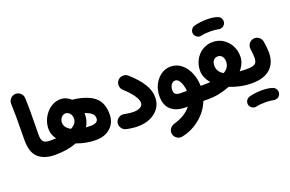

<svg xmlns="http://www.w3.org/2000/svg" viewBox="-118 -1130 2845 1882"><g transform="rotate(-20 1304.5 -188.5)"><path d="M45.4 -184.1Q45.4 -249 46.4 -307.9Q47.4 -366.7 47.4 -428.7Q47.4 -490.7 44.4 -565.4Q43.5 -596.2 64.5 -618.9Q85.4 -641.6 115.7 -643.1Q146 -644 168.9 -623Q191.9 -602.1 192.9 -571.3Q196.3 -498 196 -435.3Q195.8 -372.6 194.6 -312.5Q193.4 -252.4 193.4 -186Q193.4 -135.7 212.2 -116Q231 -96.2 279.8 -96.2H280.3Q311 -96.2 332.5 -74.5Q354 -52.7 354 -22Q354 8.3 332.5 30.3Q311 52.2 280.3 52.2H279.8Q170.4 52.2 107.9 -2Q45.4 -56.2 45.4 -184.1Z M206.1 -22Q206.1 -52.7 228 -74.5Q250 -96.2 280.3 -96.2Q313 -96.2 342.8 -98.1Q324.2 -122.6 314 -149.7Q303.7 -176.8 303.7 -206.5Q303.7 -270 332.5 -324Q361.3 -377.9 408.9 -410.9Q456.5 -443.8 512.7 -443.8Q543 -443.8 570.6 -431.9Q598.1 -419.9 620.6 -398.4Q627.4 -398.9 634.3 -397.9Q775.9 -379.4 846.4 -320.6Q917 -261.7 917 -140.1Q917 -82.5 890.6 -39.3Q864.3 3.9 817.1 28.1Q770 52.2 707 52.2Q655.3 52.2 604 42.5Q552.7 32.7 506.3 15.1Q410.2 52.2 280.3 52.2Q250 52.2 228 30.3Q206.1 8.3 206.1 -22ZM448.7 -220.2Q448.7 -193.4 465.6 -171.9Q482.4 -150.4 511.7 -134.8Q574.2 -166.5 574.2 -222.2Q574.2 -252 556.2 -273.9Q538.1 -295.9 512.2 -295.9Q484.9 -295.9 466.8 -273.2Q448.7 -250.5 448.7 -220.2ZM689.9 -225.6Q689.9 -154.3 654.3 -98.1Q678.7 -96.2 704.6 -96.2Q782.7 -96.2 782.7 -148.4Q782.7 -179.7 757.6 -200.4Q732.4 -221.2 689.9 -234.4Q689.9 -230 689.9 -225.6Z M961.9 -36.1Q968.8 -65.4 995.1 -82.3Q1021.5 -99.1 1050.8 -92.3Q1073.7 -87.4 1100.3 -84.2Q1127 -81.1 1146.5 -81.1Q1191.9 -81.1 1218 -97.4Q1244.1 -113.8 1244.1 -142.1Q1244.1 -174.8 1210.2 -222.7Q1176.3 -270.5 1120.1 -320.8Q1097.7 -340.8 1095.9 -372.1Q1094.2 -403.3 1114.3 -425.8Q1134.3 -448.7 1165.5 -450.7Q1196.8 -452.6 1219.2 -432.6Q1307.6 -354 1350.6 -283.9Q1393.6 -213.9 1393.6 -144.5Q1393.6 -82 1361.1 -34.2Q1328.6 13.7 1270.5 40.3Q1212.4 66.9 1136.2 66.9Q1083.5 66.9 1018.6 52.7Q989.3 45.9 972.4 19.5Q955.6 -6.8 961.9 -36.1Z M1642.6 52.2Q1543.5 52.2 1489.5 4.4Q1435.5 -43.5 1435.5 -136.2Q1435.5 -202.6 1462.6 -256.8Q1489.7 -311 1535.2 -343Q1580.6 -375 1635.3 -375Q1697.3 -375 1744.9 -337.6Q1792.5 -300.3 1820.3 -237.1Q1848.1 -173.8 1850.1 -96.2H1874.5Q1905.3 -96.2 1926.8 -74.5Q1948.2 -52.7 1948.2 -22Q1948.2 8.3 1926.8 30.3Q1905.3 52.2 1874.5 52.2H1824.2Q1798.3 119.1 1750.5 172.4Q1702.6 225.6 1640.6 261Q1578.6 296.4 1510.3 309.6Q1480.5 315.4 1454.8 297.6Q1429.2 279.8 1423.8 250Q1418 219.7 1436 195.6Q1454.1 171.4 1482.9 163.1Q1544.4 146 1589.4 117.4Q1634.3 88.9 1662.1 52.2ZM1641.6 -96.2H1706.5Q1704.6 -128.4 1695.1 -159.4Q1685.5 -190.4 1669.7 -210.7Q1653.8 -231 1631.8 -231Q1607.9 -231 1591.1 -208.5Q1574.2 -186 1574.2 -149.9Q1574.2 -119.6 1591.6 -107.9Q1608.9 -96.2 1641.6 -96.2Z M1800.3 -22Q1800.3 -52.7 1822.3 -74.5Q1844.2 -96.2 1874.5 -96.2Q1916.5 -96.2 1952.1 -99.1Q1925.3 -129.9 1910.2 -164.6Q1895 -199.2 1895 -235.8Q1895 -298.3 1922.6 -349.1Q1950.2 -399.9 1997.8 -429.9Q2045.4 -460 2105.5 -460Q2165.5 -460 2212.9 -429.7Q2260.3 -399.4 2287.6 -348.6Q2314.9 -297.9 2314.9 -235.4Q2314.9 -198.7 2300 -164.1Q2285.2 -129.4 2258.3 -99.1Q2293.5 -96.2 2335 -96.2H2335.4Q2366.2 -96.2 2387.7 -74.5Q2409.2 -52.7 2409.2 -22Q2409.2 8.3 2387.7 30.3Q2366.2 52.2 2335.4 52.2H2335Q2273.4 52.2 2214.8 40Q2156.2 27.8 2105 6.3Q2053.2 27.8 1994.6 40Q1936 52.2 1874.5 52.2Q1844.2 52.2 1822.3 30.3Q1800.3 8.3 1800.3 -22ZM2043.5 -235.8Q2043.5 -170.9 2105 -136.7Q2166.5 -170.9 2166.5 -235.4Q2166.5 -268.1 2150.4 -289.3Q2134.3 -310.5 2105.5 -310.5Q2076.2 -310.5 2059.8 -289.6Q2043.5 -268.6 2043.5 -235.8ZM1954.6 -597.7Q1948.2 -620.6 1959.7 -641.8Q1971.2 -663.1 1995.1 -670.9Q2022.5 -679.2 2058.6 -683.6Q2094.7 -688 2130.4 -688Q2167.5 -688 2197 -682.9Q2226.6 -677.7 2247.1 -669.4Q2271 -655.8 2277.3 -629.6Q2283.7 -603.5 2269 -582Q2256.8 -564.9 2239.5 -559.3Q2222.2 -553.7 2203.6 -557.6Q2189.5 -561 2169.2 -563.2Q2148.9 -565.4 2130.4 -565.4Q2097.7 -565.4 2071 -563.5Q2044.4 -561.5 2027.8 -556.6Q2004.9 -550.3 1983.2 -562.5Q1961.4 -574.7 1954.6 -597.7Z M2261.2 -22Q2261.2 -52.7 2283.2 -74.5Q2305.2 -96.2 2335.4 -96.2Q2394 -96.2 2417.5 -112.5Q2440.9 -128.9 2440.9 -175.8Q2440.9 -212.4 2432.6 -270.5Q2429.2 -300.8 2447.8 -325.4Q2466.3 -350.1 2496.6 -354Q2526.9 -357.9 2551 -339.4Q2575.2 -320.8 2580.1 -290.5Q2591.3 -222.7 2591.3 -174.8Q2591.3 -67.9 2525.6 -7.8Q2460 52.2 2335.4 52.2Q2305.2 52.2 2283.2 30.3Q2261.2 8.3 2261.2 -22ZM2224.1 239.7Q2217.8 216.8 2229.2 195.6Q2240.7 174.3 2264.6 166.5Q2292 158.2 2328.1 153.8Q2364.3 149.4 2399.9 149.4Q2437 149.4 2466.6 154.5Q2496.1 159.7 2516.6 168Q2540.5 181.6 2546.9 207.8Q2553.2 233.9 2538.6 255.4Q2526.4 272.5 2509 278.1Q2491.7 283.7 2473.1 279.8Q2459 276.4 2438.7 274.2Q2418.5 272 2399.9 272Q2367.2 272 2340.6 273.9Q2314 275.9 2297.4 280.8Q2274.4 287.1 2252.7 274.9Q2231 262.7 2224.1 239.7Z"/></g></svg>

Font: Mikhak ExtraBold
Style: Regular
Weight: 800
Designer: Amin Abedi
Version: Version 3.3